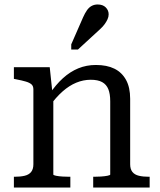

<svg xmlns="http://www.w3.org/2000/svg" viewBox="-20 -837 715 857"><path d="M42 0V-48H45Q71 -48 90 -52.5Q109 -57 119 -69.5Q129 -82 129 -104V-438Q129 -453 120.5 -460.5Q112 -468 95 -473Q78 -478 52 -483L42 -485V-537H202L214 -423L218 -418V-58Q218 -55 230 -52.5Q242 -50 259 -49Q276 -48 290 -48H294V0ZM648 0H396V-48H399Q413 -48 430 -49Q447 -50 459.5 -52.5Q472 -55 472 -58V-385Q472 -418 463.5 -439Q455 -460 436 -470.5Q417 -481 385 -481Q352 -481 320.5 -468Q289 -455 259.5 -429Q230 -403 200 -362V-416Q229 -459 261 -488Q293 -517 329.5 -532Q366 -547 408 -547Q457 -547 490.5 -530.5Q524 -514 542.5 -480.5Q561 -447 561 -396V-104Q561 -82 571 -69.5Q581 -57 600 -52.5Q619 -48 645 -48H648ZM351 -760Q359 -778 368 -791Q377 -804 389 -810.5Q401 -817 416 -817Q439 -817 452 -804Q465 -791 465 -773Q465 -762 460 -751Q455 -740 447 -729Q439 -718 428 -708L328 -616H298V-639Z"/></svg>

Font: Roboto Serif
Style: Regular
Weight: 400
Designer: Greg Gazdowicz
Foundry: Commercial Type
Version: Version 1.008